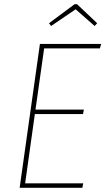

<svg xmlns="http://www.w3.org/2000/svg" viewBox="-20 -889 499 909"><path d="M459 -681 453 -660H189L148 -370H377L373 -349H145L99 -21H374L370 0H73L169 -681ZM222 -766 212 -779 333 -869H345L440 -779L428 -766L338 -845Z"/></svg>

Font: Fira Sans Condensed Thin
Style: Italic
Weight: 250
Width: 3
Italic angle: -8°
Designer: Carrois Corporate & Edenspiekermann AG
Foundry: Carrois Corporate GbR & Edenspiekermann AG
Version: Version 4.203